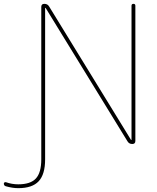

<svg xmlns="http://www.w3.org/2000/svg" viewBox="-124 -750 816 1000"><path d="M-94 220Q-104 217 -104 206Q-104 202 -100.5 200Q-97 198 -93 199Q-62 210 -29 210Q35 210 63 179.5Q91 149 91 80V-714Q91 -730 107 -730Q124 -730 132 -716L558 -22Q558 -21 560 -21Q561 -21 561 -22V-720Q561 -730 571 -730Q581 -730 581 -720V-16Q581 0 565 0Q548 0 540 -14L114 -708Q114 -709 112 -709Q111 -709 111 -708V80Q111 158 77.5 194Q44 230 -29 230Q-59 230 -94 220Z"/></svg>

Font: Rounded Mplus 1c Thin
Style: Regular
Weight: 250
Version: Version 1.059.20150529